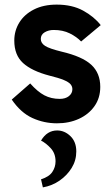

<svg xmlns="http://www.w3.org/2000/svg" viewBox="-20 -522 485 833"><path d="M227 13Q171 13 120.5 -10Q70 -33 31 -90L111 -160Q143 -124 172.5 -108.5Q202 -93 239 -93Q264 -93 279 -105Q294 -117 294 -135Q294 -147 286 -156.5Q278 -166 256.5 -175Q235 -184 194 -194Q118 -214 80 -248.5Q42 -283 42 -346Q42 -389 64 -424.5Q86 -460 127.5 -481Q169 -502 226 -502Q293 -502 340.5 -476Q388 -450 417 -413L332 -342Q313 -362 283 -377Q253 -392 213 -392Q191 -392 174 -382Q157 -372 157 -353Q157 -335 175.5 -323Q194 -311 247 -298Q337 -277 376 -241Q415 -205 415 -145Q415 -97 390 -61.5Q365 -26 322.5 -6.5Q280 13 227 13ZM166 291 158 256Q193 245 207 224Q221 203 221 178Q221 144 200.5 121.5Q180 99 158 88Q171 66 188.5 55Q206 44 228 44Q260 44 285.5 68.5Q311 93 311 135Q311 174 291 206.5Q271 239 238.5 261.5Q206 284 166 291Z"/></svg>

Font: Gabarito SemiBold
Style: Regular
Weight: 600
Designer: Leandro Assis / Alvaro Franca / Felipe Casaprima
Foundry: Naipe Foundry
Version: Version 1.000